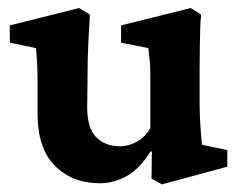

<svg xmlns="http://www.w3.org/2000/svg" viewBox="-20 -455 607 487"><path d="M492.2 -87.9 556.6 -74.2V-32.2L390.6 12.7L364.3 -2L365.2 -70.3L362.3 -71.3Q334 -26.4 301.3 -8.3Q268.6 9.8 233.4 9.8Q163.1 9.8 119.1 -34.7Q75.2 -79.1 75.2 -167V-250Q75.2 -271.5 74.2 -292Q73.2 -312.5 71.3 -333L4.9 -346.7V-390.6L180.7 -434.6L208 -418Q206.1 -388.7 204.1 -347.7Q202.1 -306.6 202.1 -263.7L201.2 -181.6Q201.2 -130.9 223.6 -107.4Q246.1 -84 285.2 -84Q304.7 -84 325.7 -94.7Q346.7 -105.5 361.3 -129.9V-224.6Q361.3 -248 361.3 -266.1Q361.3 -284.2 359.9 -300.3Q358.4 -316.4 356.4 -333L287.1 -346.7V-390.6L463.9 -434.6L490.2 -418Q488.3 -401.4 487.8 -380.9Q487.3 -360.4 486.8 -333.5Q486.3 -306.6 486.3 -272.5V-194.3Q486.3 -170.9 487.8 -144Q489.3 -117.2 492.2 -87.9Z"/></svg>

Font: Crimson Pro
Style: Bold
Weight: 700
Designer: Jacques Le Bailly
Foundry: Baron von Fonthausen
Version: Version 1.003